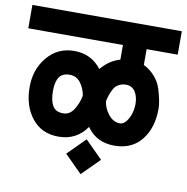

<svg xmlns="http://www.w3.org/2000/svg" viewBox="-93 -713 887 912"><g transform="rotate(10 350.5 -257.0)"><path d="M355 -48.8 439 35.2 355 119.1 271 35.2ZM44.9 -247.1Q44.9 -332.5 95.2 -392.3Q145.5 -452.1 225.1 -452.1Q306.6 -452.1 356 -388.2Q395.5 -435.1 446.8 -449.2V-520H-9.8V-632.8H710.9V-520H561V-443.8Q591.3 -429.2 614.7 -402.8Q638.2 -376.5 647.9 -344.2Q666 -285.6 666 -251Q666 -158.7 619.6 -100.3Q573.2 -42 488.8 -42Q401.9 -42 356 -108.9Q307.1 -38.1 220.2 -38.1Q138.2 -38.1 91.6 -97.2Q44.9 -156.2 44.9 -247.1ZM494.1 -336.9Q478 -336.9 465.3 -331.1Q452.6 -325.2 445.3 -317.9Q438 -310.5 431.2 -295.9Q424.3 -281.2 421.6 -272.5Q418.9 -263.7 414.1 -246.1Q415.5 -213.9 439.9 -182.1Q463.9 -150.9 497.1 -150.9Q513.7 -150.9 527.3 -168.5Q541 -186 547.6 -209.2Q554.2 -232.4 554.2 -253.9Q554.2 -289.6 538.8 -313.2Q523.4 -336.9 494.1 -336.9ZM157.2 -248Q157.2 -201.2 172.1 -176Q187 -150.9 223.1 -150.9Q255.9 -150.9 275.9 -184.1Q294.9 -215.8 300.8 -250Q294.9 -285.6 274.9 -311.3Q254.9 -336.9 223.1 -336.9Q187.5 -336.9 172.4 -314.2Q157.2 -291.5 157.2 -248Z"/></g></svg>

Font: Miedinger*
Style: Bold
Weight: 700
Version: Version 001.000